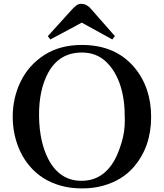

<svg xmlns="http://www.w3.org/2000/svg" viewBox="-20 -997 875 1026"><path d="M89.4 -559.1Q132.3 -648.4 216.1 -702.6Q299.8 -756.8 417.5 -756.8Q596.2 -756.8 697.3 -637.7Q787.6 -530.3 787.6 -372.1Q787.6 -213.9 696.3 -106.4Q633.8 -33.2 531.7 -4.9Q480 9.8 418.2 9.8Q356.4 9.8 305.2 -4.6Q253.9 -19 212.9 -44.9Q171.9 -70.8 140.9 -106.7Q109.9 -142.6 89.4 -185.3Q68.8 -228 58.3 -276.1Q47.9 -324.2 47.9 -373.3Q47.9 -422.4 58.3 -469.5Q68.8 -516.6 89.4 -559.1ZM593.8 -144.5Q612.3 -178.2 629.6 -234.9Q647 -291.5 647 -353.8Q647 -416 641.4 -457.8Q635.7 -499.5 624 -537.1Q598.1 -618.2 546.6 -667.2Q495.1 -716.3 417.5 -716.3Q296.4 -716.3 237.3 -607.9Q187 -514.6 188.7 -376.2Q190.4 -237.8 239.3 -144.5Q299.8 -30.8 415.5 -30.8Q531.2 -30.8 593.8 -144.5ZM235.4 -803.7 363.8 -945.3Q392.1 -976.6 409.4 -976.6Q426.8 -976.6 435.1 -972.7Q450.7 -966.3 463.9 -952.1L593.8 -804.2L580.1 -786.1L417 -876L249 -786.1Z"/></svg>

Font: Cantata One
Style: Regular
Weight: 400
Designer: Joana Maria Correia da Silva
Foundry: Joana Maria Correia da Silva
Version: Version 1.002